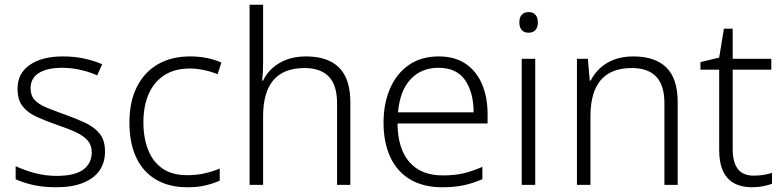

<svg xmlns="http://www.w3.org/2000/svg" viewBox="-20 -780 3302 810"><path d="M423 -141Q423 -93 399 -59.5Q375 -26 329 -8Q283 10 217 10Q161 10 118.5 0Q76 -10 46 -24V-79Q82 -62 126.5 -50Q171 -38 218 -38Q297 -38 332 -65Q367 -92 367 -137Q367 -167 350.5 -186.5Q334 -206 301.5 -221.5Q269 -237 221 -253Q172 -270 134 -287.5Q96 -305 75 -332Q54 -359 54 -406Q54 -471 106 -506.5Q158 -542 245 -542Q293 -542 335 -533Q377 -524 411 -509L390 -462Q359 -476 320.5 -485Q282 -494 242 -494Q179 -494 144 -472Q109 -450 109 -408Q109 -377 126 -358.5Q143 -340 175.5 -326.5Q208 -313 253 -297Q301 -280 339.5 -262Q378 -244 400.5 -216Q423 -188 423 -141Z M770 10Q693 10 638 -22.5Q583 -55 554.5 -116Q526 -177 526 -263Q526 -353 558.5 -415.5Q591 -478 648 -510Q705 -542 782 -542Q820 -542 854 -535Q888 -528 914 -516L898 -467Q871 -478 840 -484.5Q809 -491 781 -491Q718 -491 674.5 -463.5Q631 -436 608 -385Q585 -334 585 -264Q585 -198 605 -147.5Q625 -97 665.5 -69Q706 -41 770 -41Q810 -41 844.5 -49Q879 -57 907 -69V-18Q881 -6 847.5 2Q814 10 770 10Z M1090 -517Q1090 -496 1089 -477.5Q1088 -459 1086 -440H1090Q1104 -470 1129 -492.5Q1154 -515 1189.5 -528.5Q1225 -542 1270 -542Q1331 -542 1373 -521.5Q1415 -501 1436.5 -458Q1458 -415 1458 -348V0H1402V-344Q1402 -421 1367 -457Q1332 -493 1265 -493Q1177 -493 1133.5 -442Q1090 -391 1090 -290V0H1033V-760H1090Z M1831 -542Q1899 -542 1945 -510.5Q1991 -479 2014 -424Q2037 -369 2037 -298V-259H1657Q1658 -153 1707 -96.5Q1756 -40 1848 -40Q1897 -40 1934 -48.5Q1971 -57 2015 -76V-24Q1976 -7 1936.5 1.5Q1897 10 1846 10Q1766 10 1710.5 -23Q1655 -56 1626.5 -117.5Q1598 -179 1598 -262Q1598 -343 1625.5 -406.5Q1653 -470 1705 -506Q1757 -542 1831 -542ZM1830 -494Q1757 -494 1712 -445.5Q1667 -397 1659 -306H1978Q1978 -390 1942 -442Q1906 -494 1830 -494Z M2238 -532V0H2181V-532ZM2210 -729Q2229 -729 2239 -717.5Q2249 -706 2249 -686Q2249 -665 2239 -653.5Q2229 -642 2210 -642Q2191 -642 2181 -653.5Q2171 -665 2171 -686Q2171 -706 2181 -717.5Q2191 -729 2210 -729Z M2652 -542Q2743 -542 2791 -495.5Q2839 -449 2839 -348V0H2783V-344Q2783 -421 2748 -457Q2713 -493 2646 -493Q2558 -493 2514.5 -442Q2471 -391 2471 -290V0H2414V-532H2460L2468 -440H2472Q2487 -470 2512 -493Q2537 -516 2572 -529Q2607 -542 2652 -542Z M3160 -39Q3183 -39 3203 -42.5Q3223 -46 3237 -51V-5Q3222 1 3200 5.5Q3178 10 3153 10Q3109 10 3078 -6.5Q3047 -23 3030.5 -58Q3014 -93 3014 -148V-486H2935V-518L3014 -537L3034 -659H3071V-532H3234V-486H3071V-151Q3071 -96 3092.5 -67.5Q3114 -39 3160 -39Z"/></svg>

Font: Noto Sans Cham Light
Style: Regular
Weight: 300
Version: Version 2.002